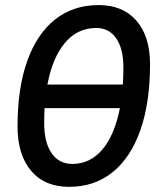

<svg xmlns="http://www.w3.org/2000/svg" viewBox="-20 -723 626 753"><path d="M250.5 9.8Q155.3 9.8 102.1 -53Q48.8 -115.7 48.8 -227.5Q48.8 -377 86.7 -483.4Q124.5 -589.8 195.8 -646.5Q267.1 -703.1 367.2 -703.1Q461.9 -703.1 515.1 -641.8Q568.4 -580.6 568.4 -471.2Q568.4 -320.3 530.5 -212.6Q492.7 -105 421.6 -47.6Q350.6 9.8 250.5 9.8ZM166 -391.6H461.9Q463.9 -423.8 463.9 -459Q463.9 -531.7 435.8 -572.5Q407.7 -613.3 356.9 -613.3Q284.2 -613.3 235.1 -555.4Q186 -497.6 166 -391.6ZM263.2 -80.1Q334 -80.1 381.8 -137Q429.7 -193.8 450.2 -298.8H154.8Q153.3 -270.5 153.3 -239.7Q153.3 -164.6 182.4 -122.3Q211.4 -80.1 263.2 -80.1Z"/></svg>

Font: Cascadia Code NF
Style: Italic
Weight: 400
Italic angle: -10°
Monospace: yes
Designer: Aaron Bell
Foundry: Saja Typeworks
Version: Version 2404.023; ttfautohint (v1.8.4)